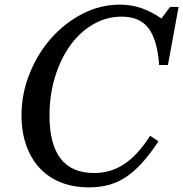

<svg xmlns="http://www.w3.org/2000/svg" viewBox="-20 -800 792 830"><path d="M665 -189Q630 -136 596 -98Q562 -60 526.5 -36Q491 -12 451.5 -1Q412 10 365 10Q297 10 243 -11.5Q189 -33 151.5 -73.5Q114 -114 93.5 -171.5Q73 -229 73 -301Q73 -395 108 -482Q143 -569 201.5 -635Q260 -701 337 -740.5Q414 -780 498 -780Q546 -780 589.5 -765.5Q633 -751 678 -720L715 -770H752L706 -519H668Q660 -628 622 -678Q584 -728 506 -728Q440 -728 383 -695Q326 -662 284 -604Q242 -546 218 -468Q194 -390 194 -300Q194 -52 387 -52Q459 -52 517.5 -91Q576 -130 629 -213Z"/></svg>

Font: SVN-Libre Baskerville
Style: Italic
Weight: 400
Italic angle: -14°
Designer: Pablo Impallari, Rodrigo Fuenzalida
Foundry: Pablo Impallari, Rodrigo Fuenzalida
Version: Version 1.000; ttfautohint (v1.8.4)